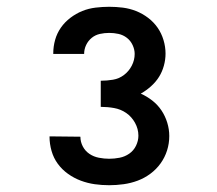

<svg xmlns="http://www.w3.org/2000/svg" viewBox="-20 -863 640 566"><path d="M302 -317Q280 -317 259 -320Q238 -323 218 -330.5Q198 -338 180.5 -350.5Q163 -363 150.5 -380Q138 -397 132 -418Q126 -439 126 -460Q126 -460 126 -460Q126 -460 126 -461L217 -460Q217 -460 217 -460Q217 -460 217 -460Q217 -445 224 -431.5Q231 -418 243.5 -409.5Q256 -401 271.5 -398Q287 -395 302 -395Q317 -395 332.5 -398Q348 -401 361 -410Q374 -419 381 -433.5Q388 -448 388 -463Q388 -483 378 -501Q368 -519 352 -530Q336 -541 316.5 -544.5Q297 -548 277 -548V-625Q295 -625 313 -628Q331 -631 345.5 -642Q360 -653 368.5 -669.5Q377 -686 377 -704Q377 -717 371 -730Q365 -743 354 -751.5Q343 -760 329.5 -763Q316 -766 302 -766Q288 -766 274.5 -763Q261 -760 250.5 -751.5Q240 -743 234 -730.5Q228 -718 228 -704Q228 -704 228 -704Q228 -704 228 -704H137Q137 -704 137 -704.5Q137 -705 137 -705Q137 -726 142.5 -745.5Q148 -765 159.5 -781.5Q171 -798 187.5 -810.5Q204 -823 222.5 -830.5Q241 -838 261.5 -840.5Q282 -843 302 -843Q322 -843 342 -840.5Q362 -838 381 -830.5Q400 -823 416.5 -810.5Q433 -798 444.5 -781.5Q456 -765 462 -745Q468 -725 468 -705Q468 -687 463 -669Q458 -651 448.5 -636Q439 -621 425 -608.5Q411 -596 395 -587Q413 -579 429 -566.5Q445 -554 456 -537.5Q467 -521 473 -501.5Q479 -482 479 -462Q479 -440 472.5 -419.5Q466 -399 453.5 -381.5Q441 -364 423.5 -351Q406 -338 386 -330.5Q366 -323 344.5 -320Q323 -317 302 -317Z"/></svg>

Font: Iosevka Curly Extended
Style: Bold
Weight: 700
Width: 7
Monospace: yes
Designer: Belleve Invis
Foundry: Belleve Invis
Version: Version 11.1.0; ttfautohint (v1.8.3)